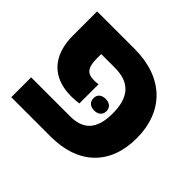

<svg xmlns="http://www.w3.org/2000/svg" viewBox="-144 -781 957 957"><g transform="rotate(45 334.0 -302.5)"><path d="M40 -436C40 -293 115 -214 248 -214C268 -214 288 -216 302 -218V-353C292 -352 284 -351 273 -351C229 -351 205 -367 205 -438V-469H301C404 -469 455 -416 455 -300C455 -185 405 -140 314 -140H40V0H320C509 0 627 -108 627 -297C627 -490 504 -605 305 -605H40ZM333 -286C333 -259 353 -245 379 -245C404 -245 425 -259 425 -286C425 -314 404 -327 379 -327C353 -327 333 -314 333 -286Z"/></g></svg>

Font: Noto Sans Hebrew Extra
Style: Regular
Weight: 800
Designer: Monotype Design Team
Foundry: Monotype Imaging Inc.
Version: Version 1.902